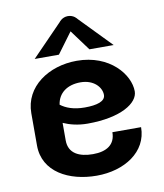

<svg xmlns="http://www.w3.org/2000/svg" viewBox="-83 -793 749 878"><g transform="rotate(-10 291.5 -354.0)"><path d="M291.7 -654.2 362.5 -558.3H475L333.3 -704.2C333.3 -704.2 319.2 -725 291.7 -725C264.2 -725 250 -704.2 250 -704.2L108.3 -558.3H220.8ZM295.8 -516.7C165.8 -516.7 50 -440 50 -316.7V-166.7C50 -43.3 167.5 16.7 295.8 16.7C424.2 16.7 533.3 -51.7 533.3 -166.7H400C400 -109.2 359.2 -83.3 295.8 -83.3C232.5 -83.3 183.3 -105.8 183.3 -166.7V-248.3C213.3 -235 250.8 -225 295.8 -225C451.7 -225 533.3 -279.2 533.3 -333.3C533.3 -410.8 449.2 -516.7 295.8 -516.7ZM184.2 -332.5C191.7 -385.8 234.2 -416.7 295.8 -416.7C356.7 -416.7 391.7 -377.5 391.7 -341.7C391.7 -311.7 352.5 -300 295.8 -300C243.3 -300 208.3 -314.2 184.2 -332.5Z"/></g></svg>

Font: BoonHome
Style: Bold
Weight: 700
Designer: Sungsit Sawaiwan
Foundry: Sungsit Sawaiwan
Version: Version 0.2